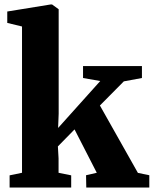

<svg xmlns="http://www.w3.org/2000/svg" viewBox="-20 -839 688 859"><path d="M23 0V-54.5L78.5 -66V-720.5L12.5 -736.5V-787.5L206.5 -819H213L242.5 -797.5V-330L240 -266.5L428.5 -476.5L351.5 -490V-543.5H615V-490L534 -475L427 -367L597 -65.5L648 -55V0H366L365 -55L413 -66L313.5 -260L239 -184L242 -130.5V-66L298.5 -54.5V0Z"/></svg>

Font: Merriweather 48pt Black
Style: Regular
Weight: 900
Version: Version 2.100